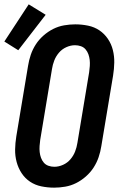

<svg xmlns="http://www.w3.org/2000/svg" viewBox="-43 -855 563 883"><path d="M206 8Q176 8 147 2Q118 -4 95 -19.5Q72 -35 56.5 -58.5Q41 -82 33.5 -110Q26 -138 26.5 -167.5Q27 -197 32 -228L86 -552Q90 -578 98.5 -603Q107 -628 121.5 -650.5Q136 -673 157 -691.5Q178 -710 202 -722Q226 -734 252 -738.5Q278 -743 303 -743Q333 -743 362 -737Q391 -731 414 -715.5Q437 -700 453 -676.5Q469 -653 476 -625Q483 -597 482.5 -567.5Q482 -538 477 -507L423 -183Q419 -157 410.5 -132Q402 -107 387.5 -84.5Q373 -62 352 -43.5Q331 -25 307 -13Q283 -1 257 3.5Q231 8 206 8ZM207 -88Q227 -88 247 -97Q267 -106 281 -122.5Q295 -139 302.5 -158.5Q310 -178 313 -198L367 -523Q369 -537 370 -551.5Q371 -566 369.5 -579.5Q368 -593 363.5 -605.5Q359 -618 350.5 -628Q342 -638 329 -642.5Q316 -647 302 -647Q282 -647 262 -638Q242 -629 228 -612.5Q214 -596 206.5 -576.5Q199 -557 196 -537L142 -212Q140 -198 139 -183.5Q138 -169 139.5 -155.5Q141 -142 145.5 -129.5Q150 -117 158.5 -107Q167 -97 180 -92.5Q193 -88 207 -88ZM41 -624 -23 -664 89 -835 167 -787Z"/></svg>

Font: Iosevka SS04 Oblique
Style: Bold
Weight: 700
Italic angle: -9°
Monospace: yes
Designer: Belleve Invis
Foundry: Belleve Invis
Version: Version 19.0.0; ttfautohint (v1.8.4)